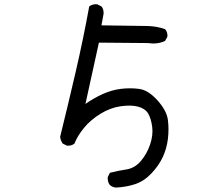

<svg xmlns="http://www.w3.org/2000/svg" viewBox="-20 -807 1040 890"><path d="M516.6 62.5Q501 60.5 489.3 50.8Q477.5 35.2 479.5 13.7L489.3 -5.9Q526.4 -15.6 565.4 -21.5Q604.5 -27.3 632.8 -60.5Q661.1 -93.8 675.8 -137.2Q690.4 -180.7 685.5 -218.8Q680.7 -256.8 667 -280.3Q653.3 -303.7 620.6 -312.5Q587.9 -321.3 539.6 -314.5Q491.2 -307.6 445.3 -279.3Q399.4 -251 369.1 -213.9Q338.9 -176.8 325.2 -141.6Q311.5 -129.9 290 -131.8L270.5 -141.6Q260.7 -155.3 258.8 -172.9Q295.9 -323.2 331.1 -475.1Q366.2 -627 393.6 -777.3Q409.2 -789.1 430.7 -787.1L450.2 -777.3Q461.9 -763.7 460 -742.2L450.2 -689.5Q620.1 -687.5 663.1 -686.5Q706.1 -685.5 745.1 -671.9Q757.8 -658.2 755.9 -636.7L745.1 -617.2Q710 -600.6 665 -607.4L438.5 -609.4L376 -325.2Q415 -352.5 456.1 -371.1Q497.1 -389.6 539.6 -395Q582 -400.4 624.5 -395Q667 -389.6 710 -341.8Q752.9 -293.9 758.3 -251Q763.7 -208 758.3 -163.1Q752.9 -118.2 734.4 -78.6Q715.8 -39.1 681.6 -2.9Q647.5 33.2 605.5 46.9Q563.5 60.5 516.6 62.5Z"/></svg>

Font: JasonHandwriting1
Style: Regular
Weight: 400
Version: Version 1.48.20